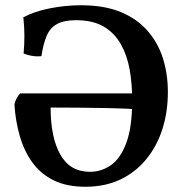

<svg xmlns="http://www.w3.org/2000/svg" viewBox="-20 -705 695 732"><path d="M306 7Q234 7 184.5 -17.5Q135 -42 103.5 -85.5Q72 -129 55.5 -186Q39 -243 35 -307Q41 -332 57 -349H497V-289Q441 -292 386.5 -293Q332 -294 279.5 -294.5Q227 -295 173 -295Q173 -181 210 -115.5Q247 -50 323 -50Q366 -50 402.5 -75Q439 -100 461.5 -160Q484 -220 484 -324Q484 -384 474.5 -438.5Q465 -493 441 -536Q417 -579 375.5 -603.5Q334 -628 270 -628Q224 -628 197.5 -613.5Q171 -599 158 -568.5Q145 -538 138 -491Q120 -489 102 -492Q84 -495 70 -501Q73 -534 73 -568.5Q73 -603 69 -639Q112 -662 171.5 -673.5Q231 -685 288 -685Q378 -685 440.5 -659Q503 -633 543 -587Q583 -541 601.5 -481.5Q620 -422 620 -354Q620 -279 599.5 -214Q579 -149 538.5 -99Q498 -49 439.5 -21Q381 7 306 7Z"/></svg>

Font: Vollkorn SemiBold
Style: Regular
Weight: 600
Designer: Friedrich Althausen
Foundry: Friedrich Althausen
Version: Version 5.000